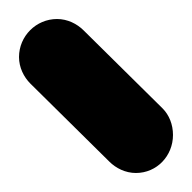

<svg xmlns="http://www.w3.org/2000/svg" viewBox="-20 -101 202 202"><path d="M151 13 68 -69C61 -76 51 -81 40 -81C18 -81 0 -63 0 -41C0 -30 5 -20 12 -13L95 69C102 76 112 81 123 81C145 81 162 63 162 41C162 30 158 20 151 13Z"/></svg>

Font: Ekmelos
Style: Regular
Weight: 500
Designer: Thomas Richter (thomas-richter@aon.at)
Version: Version 2.58